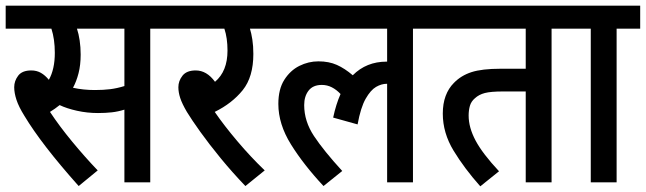

<svg xmlns="http://www.w3.org/2000/svg" viewBox="-20 -642 2274 676"><path d="M509 -541V0H418V-256Q396 -249 373.5 -246.5Q351 -244 325 -244Q287 -244 251 -252Q215 -260 190 -272Q174 -259 156 -248Q189 -198 234 -143.5Q279 -89 324 -42L257 13Q191 -61 143.5 -122.5Q96 -184 66 -234Q46 -266 38 -290.5Q30 -315 30 -335Q30 -357 44 -375.5Q58 -394 90 -394Q109 -394 124 -385.5Q139 -377 152 -361Q173 -398 173 -456Q173 -504 161 -541H0V-622H591V-541ZM314 -325Q344 -325 368 -328Q392 -331 418 -339V-541H251Q257 -523 260.5 -499.5Q264 -476 264 -450Q264 -413 256.5 -384Q249 -355 237 -333Q255 -329 274.5 -327Q294 -325 314 -325Z M912 -42 844 13Q797 -36 756.5 -85.5Q716 -135 685.5 -177.5Q655 -220 638 -248Q621 -277 614.5 -297Q608 -317 608 -335Q608 -357 622.5 -375.5Q637 -394 669 -394Q708 -394 737 -354Q781 -391 781 -464Q781 -508 770 -541H578V-622H939V-541H860Q865 -525 868.5 -502.5Q872 -480 872 -452Q872 -371 834.5 -324.5Q797 -278 736 -248Q769 -200 816 -144.5Q863 -89 912 -42Z M926 -541V-622H1517V-541H1434V0H1343V-347H1342Q1323 -347 1304 -336Q1285 -325 1267.5 -294.5Q1250 -264 1239 -204L1153 -228Q1163 -275 1179 -311Q1165 -326 1148.5 -334.5Q1132 -343 1113 -343Q1082 -343 1066.5 -323Q1051 -303 1051 -272Q1051 -215 1085.5 -163Q1120 -111 1185 -40L1119 13Q1049 -62 1004.5 -133.5Q960 -205 960 -276Q960 -328 981 -361Q1002 -394 1034 -410Q1066 -426 1101 -426Q1138 -426 1166 -413.5Q1194 -401 1222 -377Q1270 -425 1341 -425Q1342 -425 1343 -425V-541Z M1922 -541V0H1831V-320H1752Q1708 -320 1687 -314.5Q1666 -309 1652 -296Q1639 -285 1634.5 -269.5Q1630 -254 1630 -235Q1630 -193 1654.5 -147Q1679 -101 1737 -39L1671 14Q1615 -49 1577 -111.5Q1539 -174 1539 -242Q1539 -277 1549 -304Q1559 -331 1578 -350Q1603 -376 1640 -388Q1677 -400 1743 -400H1831V-541H1504V-622H2003V-541Z M2151 -541V0H2060V-541H1991V-622H2234V-541Z"/></svg>

Font: Noto Sans Condensed Medium
Style: Regular
Weight: 500
Width: 3
Designer: Monotype Design Team
Foundry: Monotype Imaging Inc.
Version: Version 2.013; ttfautohint (v1.8.4.7-5d5b)